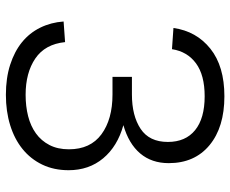

<svg xmlns="http://www.w3.org/2000/svg" viewBox="-85 -681 782 652"><g transform="rotate(90 306.0 -355.0)"><path d="M302 16Q245 16 200 1.5Q155 -13 123.5 -38.5Q92 -64 74 -100.5Q56 -137 53 -180L123 -185Q130 -117 178.5 -84Q227 -51 302 -51Q341 -51 374.5 -59.5Q408 -68 433 -86Q458 -104 472.5 -132Q487 -160 487 -198Q487 -271 436 -308.5Q385 -346 301 -346H241V-412H301Q373 -412 417.5 -441.5Q462 -471 462 -534Q462 -594 422 -626.5Q382 -659 307 -659Q235 -659 195 -629.5Q155 -600 147 -548L75 -553Q86 -631 145.5 -678.5Q205 -726 307 -726Q412 -726 473 -675.5Q534 -625 534 -537Q534 -479 501 -440Q468 -401 405 -383Q477 -363 517.5 -314.5Q558 -266 558 -197Q558 -147 539 -107.5Q520 -68 486 -40.5Q452 -13 405 1.5Q358 16 302 16Z"/></g></svg>

Font: Geist Light
Style: Regular
Weight: 400
Designer: Basement.studio, Andrés Briganti, Mateo Zaragoza
Foundry: Basement.studio, Vercel, Andrés Briganti, Guido Ferreyra, Mateo Zaragoza
Version: Version 1.401